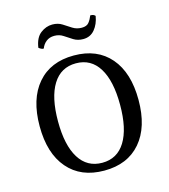

<svg xmlns="http://www.w3.org/2000/svg" viewBox="-105 -763 757 860"><g transform="rotate(-15 273.5 -333.5)"><path d="M273.5 12.9Q165.1 12.9 104.7 -57.5Q44.2 -127.8 44.2 -253.7Q44.2 -380 104.7 -450.4Q165.1 -520.8 273.5 -520.8Q381.8 -520.8 442.3 -450.4Q502.7 -380 502.7 -253.7Q502.7 -127.8 442.3 -57.5Q381.8 12.9 273.5 12.9ZM273.5 -23.4Q343.3 -23.4 380.2 -83.1Q417.2 -142.8 417.2 -253.7Q417.2 -365.1 380.2 -424.8Q343.3 -484.5 273.5 -484.5Q203.7 -484.5 166.5 -424.8Q129.3 -365.1 129.3 -253.7Q129.3 -142.8 166.5 -83.1Q203.7 -23.4 273.5 -23.4ZM414.5 -666.7Q408.5 -629.8 388 -605.2Q367.6 -580.6 334.5 -580.6Q309.3 -580.6 290.2 -592.4Q271 -604.2 253.2 -616.3Q235.3 -628.4 212.2 -628.4Q189.5 -628.4 174.4 -616.4Q159.2 -604.5 152.3 -585.6Q147.3 -584.6 140.7 -587.9Q134.1 -591.2 129.6 -595.2Q136.2 -640.7 161.8 -660.2Q187.3 -679.7 216.2 -679.7Q242.8 -679.7 261.7 -667.4Q280.5 -655.1 299.2 -643.3Q317.8 -631.5 341.3 -631.5Q364.2 -631.5 374.4 -644.3Q384.7 -657.1 391.7 -675.2Q399.6 -675.2 404.8 -673.5Q410 -671.7 414.5 -666.7Z"/></g></svg>

Font: Arima Thin
Style: Regular
Weight: 100
Designer: Joana Correia and Natanael Gama
Foundry: NDISCOVER
Version: Version 1.101;gftools[0.9.23]